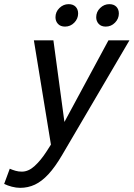

<svg xmlns="http://www.w3.org/2000/svg" viewBox="-104 -709 643 924"><path d="M-84 176 -57 103Q-43 109 -29 113Q-15 117 1 117Q33 117 62.5 90Q92 63 118 23L166 -52L148 29L59 -515H153L212 -78L185 -83L418 -515H519L195 37Q161 95 129 129.5Q97 164 64 179.5Q31 195 -7 195Q-26 195 -47 189.5Q-68 184 -84 176ZM163 -626Q163 -652 182 -670.5Q201 -689 226 -689Q248 -689 260 -676.5Q272 -664 272 -644Q272 -619 253.5 -600Q235 -581 209 -581Q187 -581 175 -594Q163 -607 163 -626ZM359 -626Q359 -652 378 -670.5Q397 -689 422 -689Q444 -689 456 -676.5Q468 -664 468 -644Q468 -619 449.5 -600Q431 -581 405 -581Q383 -581 371 -594Q359 -607 359 -626Z"/></svg>

Font: Radio Canada
Style: Italic
Weight: 400
Italic angle: -12°
Designer: Charles Daoud, Etienne Aubert Bonn, Alexandre Saumier Demers, Jacques Le Bailly
Foundry: Radio-Canada
Version: Version 2.104;gftools[0.9.28.dev5+ged2979d]